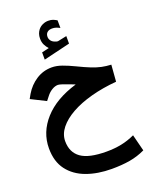

<svg xmlns="http://www.w3.org/2000/svg" viewBox="-193 -866 1043 1302"><g transform="rotate(-20 329.0 -215.0)"><path d="M260.3 -585.9Q245.6 -601.6 236.1 -620.8Q226.6 -640.1 226.6 -666Q226.6 -685.1 231.9 -700.2Q237.3 -715.3 246.6 -727.1Q259.8 -743.7 279.3 -752.4Q298.8 -761.2 319.3 -761.2Q340.3 -761.2 353.5 -755.9Q366.7 -750.5 380.9 -742.2L381.3 -687Q366.7 -694.8 354 -699Q341.3 -703.1 326.2 -703.1Q317.4 -703.1 307.6 -700.7Q297.9 -698.2 290.5 -691.4Q278.3 -680.2 278.3 -659.7Q278.3 -644.5 288.6 -630.9Q298.8 -617.2 322.3 -610.4Q324.7 -609.9 327.1 -609.1Q329.6 -608.4 332 -608.4Q334.5 -608.4 336.4 -608.4L399.9 -621.6V-567.4L208 -521.5V-573.7ZM347.7 -291.5Q340.3 -294.4 333.7 -297.1Q327.1 -299.8 316.4 -303.7Q283.7 -316.4 262.9 -323.2Q242.2 -330.1 232.9 -330.1Q211.4 -330.1 189 -316.4Q166.5 -302.7 150.4 -281.7L127 -252L20.5 -305.2L38.1 -336.4Q70.3 -390.6 121.1 -423.3Q171.9 -456.1 233.4 -456.1Q268.6 -456.1 307.4 -442.1Q346.2 -428.2 389.6 -407.2Q445.8 -379.9 483.6 -365Q521.5 -350.1 552.7 -343.5Q584 -336.9 620.6 -335L611.3 -215.3Q512.7 -207 428.2 -184.3Q343.8 -161.6 281.2 -126.7Q218.8 -91.8 183.8 -47.9Q148.9 -3.9 148.9 46.4Q148.9 126.5 205.6 167.2Q262.2 208 389.6 208Q447.3 208 496.3 198.2Q545.4 188.5 595.2 165.5L625.5 285.2Q571.3 311 513.2 320.8Q455.1 330.6 382.8 330.6Q281.7 330.6 201.7 301.3Q121.6 272 75.2 210.9Q28.8 149.9 28.8 54.2Q28.8 -62 111.3 -153.8Q193.8 -245.6 347.7 -291.5Z"/></g></svg>

Font: Vazir WOL
Style: Bold-WOL
Weight: 700
Designer: Saber Rastikerdar
Foundry: Saber Rastikerdar
Version: Version 30.0.0